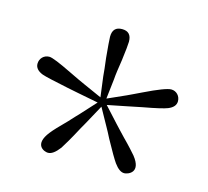

<svg xmlns="http://www.w3.org/2000/svg" viewBox="-70 -888 615 569"><g transform="rotate(15 238.0 -603.5)"><path d="M121 -398C132 -398 143 -406 156 -423C163 -434 177 -457 196 -493C202 -503 206 -511 209 -516L239 -571L269 -517C273 -510 279 -499 286 -485C304 -452 317 -430 324 -420C335 -405 345 -398 355 -398C366 -398 404 -411 368 -456C361 -464 348 -479 327 -500C314 -514 303 -525 295 -534L253 -580L313 -592C324 -594 338 -597 357 -601C396 -608 421 -614 431 -618C446 -624 454 -633 454 -645C454 -661 442 -674 426 -674C415 -674 388 -664 345 -643C327 -634 313 -628 303 -623L247 -598L254 -659C255 -674 258 -694 262 -720C266 -751 268 -770 268 -778C268 -799 258 -809 239 -809C220 -809 210 -799 210 -778C210 -769 212 -747 215 -714C218 -691 220 -672 221 -659L229 -597L173 -622C161 -627 145 -635 124 -645C85 -664 61 -674 52 -674C35 -674 23 -661 23 -645C23 -633 31 -624 46 -618C57 -614 85 -608 128 -599C143 -596 154 -594 163 -592L225 -580L183 -534C176 -527 167 -517 155 -504C132 -481 118 -466 111 -457C74 -411 110 -398 121 -398Z"/></g></svg>

Font: AllPunType ExtraLight
Style: Regular
Weight: 280
Version: 1.0